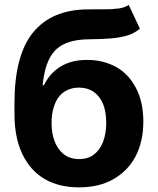

<svg xmlns="http://www.w3.org/2000/svg" viewBox="-20 -766 654 796"><path d="M513.7 -745.6 560.1 -647Q537.1 -627.9 508.8 -619.1Q478 -609.9 441.9 -606.9Q399.4 -603.5 347.2 -603Q284.7 -602.5 244.1 -582.5Q204.6 -563 184.1 -521.5Q163.1 -479 156.7 -412.6H162.1Q186.5 -462.9 231.4 -490.2Q275.9 -517.6 341.8 -517.6Q409.7 -517.6 463.9 -486.8Q515.1 -457.5 544.9 -398.9Q574.2 -341.8 574.2 -262.2Q574.2 -179.2 542 -117.7Q510.3 -57.6 449.7 -22.9Q390.6 10.7 307.6 10.7Q224.6 10.7 165 -23.9Q106 -58.1 72.8 -127Q40 -195.3 40 -293.5V-338.4Q40 -536.1 116.7 -630.9Q193.4 -725.6 342.3 -727.1Q395 -728 415.5 -727.5Q445.3 -727.1 473.1 -731Q496.6 -734.4 513.7 -745.6ZM308.1 -106.4Q343.8 -106.4 368.2 -124.5Q393.1 -142.6 406.7 -176.3Q420.4 -211.4 420.4 -257.3Q420.4 -303.2 406.7 -336.4Q392.6 -368.7 367.7 -385.7Q342.3 -402.8 307.6 -402.8Q281.2 -402.8 260.3 -393.1Q238.8 -383.3 224.6 -365.2Q210.4 -347.7 202.1 -319.3Q193.8 -291.5 193.8 -257.3Q193.8 -188.5 224.6 -147Q254.9 -106.4 308.1 -106.4Z"/></svg>

Font: My Font
Style: Bold
Weight: 500
Designer: Rasmus Andersson
Foundry: rsms
Version: Version 0.001